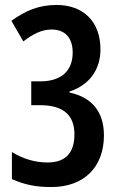

<svg xmlns="http://www.w3.org/2000/svg" viewBox="-20 -744 480 774"><path d="M187 10C320 10 399 -72 399 -198C399 -295 349 -352 260 -371V-375C343 -402 385 -466 385 -545C385 -656 317 -724 208 -724C138 -724 84 -702 26 -660L74 -577C112 -606 147 -625 188 -625C243 -625 273 -591 273 -532C273 -461 230 -416 142 -416H106V-320H141C237 -320 280 -279 280 -202C280 -131 247 -89 172 -89C122 -89 74 -103 28 -131V-22C80 1 125 10 187 10Z"/></svg>

Font: Noto Sans Devanagari ExtraCondensed SemiBold
Style: Regular
Weight: 600
Width: 2
Designer: Jelle Bosma - Monotype Design Team
Foundry: Monotype Imaging Inc.
Version: Version 2.004